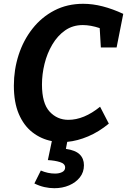

<svg xmlns="http://www.w3.org/2000/svg" viewBox="-20 -736 669 1011"><path d="M53 -285Q53 -369 78 -446.5Q103 -524 151 -585Q199 -646 266.5 -681Q334 -716 418 -716Q468 -716 520.5 -702.5Q573 -689 629 -663L594 -486H511L505 -588Q457 -604 416 -604Q363 -604 323 -576Q283 -548 255.5 -501.5Q228 -455 214.5 -400Q201 -345 201 -291Q201 -192 241 -148.5Q281 -105 340 -105Q422 -105 507 -174L553 -85Q501 -42 444.5 -18Q388 6 334 11L327 48Q377 55 399.5 77Q422 99 422 134Q422 171 400.5 198Q379 225 344 240Q309 255 266 255Q240 255 213.5 249Q187 243 161 230L195 162Q232 178 270 178Q292 178 307.5 170Q323 162 323 146Q323 126 296 117.5Q269 109 232 107L253 7Q196 -4 150.5 -39.5Q105 -75 79 -136Q53 -197 53 -285Z"/></svg>

Font: Bitter
Style: Bold Italic
Weight: 700
Italic angle: -9°
Designer: Sol Matas, and Bitter project Authors
Foundry: Sol Matas
Version: Version 2.001